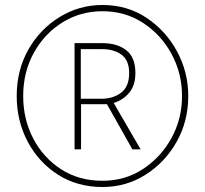

<svg xmlns="http://www.w3.org/2000/svg" viewBox="-20 -742 822 770"><path d="M47 -357Q47 -257 91 -174Q135 -91 212.5 -41.5Q290 8 391 8Q486 8 564 -41.5Q642 -91 688.5 -173.5Q735 -256 735 -357Q735 -452 690.5 -535Q646 -618 568.5 -670Q491 -722 391 -722Q298 -722 219.5 -674Q141 -626 94 -543.5Q47 -461 47 -357ZM73 -357Q73 -452 115 -529Q157 -606 229.5 -651.5Q302 -697 391 -697Q482 -697 554 -650Q626 -603 668 -525.5Q710 -448 710 -357Q710 -266 668 -189Q626 -112 554 -64.5Q482 -17 391 -17Q296 -17 224.5 -63.5Q153 -110 113 -187Q73 -264 73 -357ZM304 -346V-545H389Q437 -545 467.5 -522.5Q498 -500 498 -449Q498 -395 466 -370.5Q434 -346 387 -346ZM523 -449Q523 -512 486.5 -540.5Q450 -569 391 -569H279V-143H305V-324H409L511 -143H544L436 -329Q474 -341 498.5 -370.5Q523 -400 523 -449Z"/></svg>

Font: Noto Sans Display Thin
Style: Regular
Weight: 250
Designer: Monotype Design Team
Foundry: Monotype Imaging Inc.
Version: Version 1.900